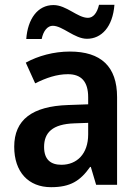

<svg xmlns="http://www.w3.org/2000/svg" viewBox="-20 -833 577 797"><path d="M89 -671H153C160 -706 178 -726 199 -726C240 -726 289 -672 341 -672C401 -672 448 -721 455 -813H391C383 -779 367 -759 345 -759C302 -759 256 -812 202 -812C136 -812 95 -754 89 -671ZM270 -619C203 -619 138 -601 87 -573L126 -487C172 -510 216 -525 262 -525C317 -525 346 -495 346 -429V-400L262 -397C114 -392 39 -336 39 -224C39 -119 98 -56 192 -56C272 -56 313 -82 354 -140H357L379 -66H466V-430C466 -557 399 -619 270 -619ZM289 -321 346 -323V-275C346 -194 299 -149 235 -149C191 -149 163 -170 163 -223C163 -282 197 -318 289 -321Z"/></svg>

Font: Noto Sans Malayalam UI SemiCondensed SemiBold
Style: Regular
Weight: 600
Width: 4
Designer: Jelle Bosma - Monotype Design Team
Foundry: Monotype Imaging Inc.
Version: Version 2.104